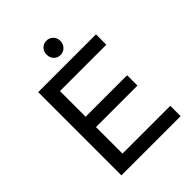

<svg xmlns="http://www.w3.org/2000/svg" viewBox="-244 -1012 1142 1142"><g transform="rotate(-45 326.5 -441.0)"><path d="M351 -882Q375 -882 392 -865Q409 -848 409 -822Q409 -797 392 -779.5Q375 -762 351 -762Q326 -762 309.5 -779Q293 -796 293 -822Q293 -848 309.5 -865Q326 -882 351 -882ZM100 -700H586V-613H196V-397H545V-310H196V-87H598V0H100Z"/></g></svg>

Font: Montserrat arm
Style: Regular
Weight: 400
Designer: Julieta Ulanovsky
Foundry: Julieta Ulanovsky
Version: Version 6.000;PS 006.000;hotconv 1.0.88;makeotf.lib2.5.64775